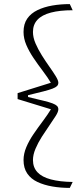

<svg xmlns="http://www.w3.org/2000/svg" viewBox="-20 -771 406 938"><path d="M265 -237Q265 -225 252.5 -205Q240 -185 221.5 -158.5Q203 -132 184.5 -103Q166 -74 153.5 -44.5Q141 -15 141 11Q141 47 163 70.5Q185 94 228.5 105.5Q272 117 335 118L321 147Q276 147 235.5 140Q195 133 163 118Q131 103 113 76.5Q95 50 95 11Q95 -20 108.5 -52Q122 -84 143.5 -115.5Q165 -147 189 -179Q213 -211 232 -242L239 -234L66 -287V-316L239 -370L232 -361Q213 -393 189 -424.5Q165 -456 143.5 -488Q122 -520 108.5 -551.5Q95 -583 95 -615Q95 -654 113 -680Q131 -706 163 -721.5Q195 -737 235.5 -744Q276 -751 321 -751L335 -721Q272 -721 228.5 -709.5Q185 -698 163 -674.5Q141 -651 141 -615Q141 -588 153.5 -559Q166 -530 184.5 -500.5Q203 -471 221.5 -445Q240 -419 252.5 -398.5Q265 -378 265 -367Q265 -357 258.5 -350.5Q252 -344 236.5 -338Q221 -332 192 -324.5Q163 -317 117 -306V-297Q163 -286 192 -279Q221 -272 236.5 -266Q252 -260 258.5 -253.5Q265 -247 265 -237Z"/></svg>

Font: Roboto Serif Thin
Style: Regular
Weight: 250
Designer: Greg Gazdowicz
Foundry: Commercial Type
Version: Version 1.004